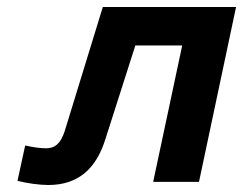

<svg xmlns="http://www.w3.org/2000/svg" viewBox="-20 -520 695 549"><path d="M281 -121 367 -390H501L418 0H549L655 -500H274L165 -145C153 -108 136 -96 112 -96C95 -96 74 -99 52 -104L30 -3C56 4 93 9 118 9C205 9 255 -39 281 -121Z"/></svg>

Font: LT Wave Text Bold Italic
Style: Regular
Weight: 700
Designer: Daniel Lyons
Version: Version 2.5 (Glyphs App)